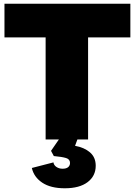

<svg xmlns="http://www.w3.org/2000/svg" viewBox="-20 -749 724 1031"><path d="M328 262Q252 262 207 232Q162 202 151 153L267 123Q269 138 283 147.5Q297 157 316 157Q336 157 346 148.5Q356 140 356 126Q356 106 334.5 99.5Q313 93 269 89L254 61L312 -23H404L383 34Q433 43 463.5 69.5Q494 96 494 141Q494 196 450.5 229Q407 262 328 262ZM225 0V-564H453V0ZM4 -548V-729H680V-548Z"/></svg>

Font: Mona Sans Expanded Black
Style: Regular
Weight: 900
Width: 7
Designer: Deni Anggara
Foundry: GitHub
Version: Version 2.000